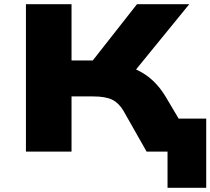

<svg xmlns="http://www.w3.org/2000/svg" viewBox="-20 -725 1006 918"><path d="M781 173V0H710V-158H966V173ZM104 0V-705H322V-436H444L404 -411L635 -705H885L611 -369L516 -427Q583 -415 630.5 -393Q678 -371 712.5 -338Q747 -305 773 -261L928 0H681L571 -194Q549 -232 517 -248Q485 -264 425 -264H322V0Z"/></svg>

Font: Nunito Sans 7pt Expanded Black
Style: Regular
Weight: 900
Width: 7
Designer: Vernon Adams
Foundry: Vernon Adams
Version: Version 3.101;gftools[0.9.27]